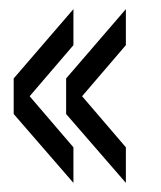

<svg xmlns="http://www.w3.org/2000/svg" viewBox="-20 -522 353 421"><path d="M141 -121 10 -272V-350L141 -502V-423L45 -311L141 -199ZM256 -121 125 -272V-350L256 -502V-423L160 -311L256 -199Z"/></svg>

Font: Big Shoulders Display Medium
Style: Regular
Weight: 500
Designer: Patric King
Foundry: XO Type Co
Version: Version 1.000; ttfautohint (v1.8.2)